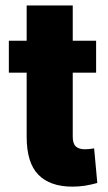

<svg xmlns="http://www.w3.org/2000/svg" viewBox="-20 -679 400 710"><path d="M248 11.2Q165 11.2 121.8 -33Q78.6 -77.1 78.6 -172.9V-410.2H12.7V-528.3H78.6V-658.7H249V-528.3H335.4V-410.2H249V-173.3Q249 -147.5 260.7 -137.2Q272.5 -127 293 -127Q301.8 -127 310.5 -127.9Q319.3 -128.9 328.1 -130.4L339.8 -2.4Q317.4 3.9 294.7 7.6Q272 11.2 248 11.2Z"/></svg>

Font: Suwannaphum Black
Style: Regular
Weight: 900
Designer: Danh Hong
Version: Version 8.002; ttfautohint (v1.8.3)